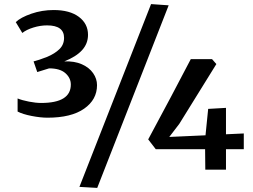

<svg xmlns="http://www.w3.org/2000/svg" viewBox="-20 -830 1237 938"><path d="M66 -285V-349Q88 -340 121.5 -333.5Q155 -327 181 -327Q326 -327 326 -417Q326 -449 299.5 -472.5Q273 -496 220 -496Q208 -492 162 -478L144 -530Q169 -536 210 -552Q248 -568 270.5 -590Q293 -612 293 -645Q293 -706 210 -706Q177 -706 143 -695.5Q109 -685 89 -669L57 -722Q81 -745 133 -763Q185 -781 242 -781Q321 -781 365.5 -747.5Q410 -714 410 -660Q410 -617 381 -585Q352 -553 294 -530Q344 -532 380 -516Q416 -500 435 -472.5Q454 -445 454 -414Q454 -343 391 -299Q328 -255 212 -255Q178 -255 134.5 -263.5Q91 -272 66 -285ZM804 -804 455 88 368 83 718 -810ZM912 -541H1016L1037 -517L856 -225L807 -161L984 -169L997 -298L1084 -303V-174L1171 -178V-101H1084V-1H983L982 -101H741L704 -149Q741 -217 815 -356.5Q889 -496 912 -541Z"/></svg>

Font: Koeln Type Serif
Style: Bold
Weight: 700
Designer: Eben Sorkin
Foundry: Eben Sorkin
Version: Version 2.002